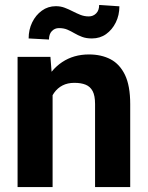

<svg xmlns="http://www.w3.org/2000/svg" viewBox="-20 -759 601 779"><path d="M193.4 0H51.3V-528.3H184.6L193.4 -415.5ZM132.8 -280.8Q132.8 -359.9 158.9 -417.7Q185.1 -475.6 231.9 -506.8Q278.8 -538.1 340.8 -538.1Q391.1 -538.1 428.5 -518.6Q465.8 -499 487.1 -455.1Q508.3 -411.1 508.3 -336.4V0H365.7V-336.9Q365.7 -370.6 356 -389.2Q346.2 -407.7 327.6 -415.3Q309.1 -422.9 281.7 -422.9Q254.4 -422.9 233.9 -412.4Q213.4 -401.9 199.7 -382.6Q186 -363.3 179.2 -337.6Q172.4 -312 172.4 -282.2ZM178.7 -598.6 96.2 -603Q96.2 -638.7 110.6 -668.2Q125 -697.8 149.9 -715.8Q174.8 -733.9 206.5 -733.9Q226.1 -733.9 242.7 -727.5Q259.3 -721.2 274.9 -713.1Q290.5 -705.1 306.4 -698.7Q322.3 -692.4 340.3 -692.4Q357.9 -692.4 370.1 -704.6Q382.3 -716.8 382.3 -738.8L464.4 -733.4Q464.4 -697.3 449.7 -667.7Q435.1 -638.2 410.4 -620.6Q385.7 -603 353 -603Q329.6 -603 313 -609.4Q296.4 -615.7 282.2 -624Q268.1 -632.3 253.4 -638.7Q238.8 -645 219.2 -645Q202.1 -645 190.4 -632.8Q178.7 -620.6 178.7 -598.6Z"/></svg>

Font: Heebo
Style: Bold
Weight: 700
Designer: Oded Ezer
Foundry: Ezer Type House
Version: Version 3.100